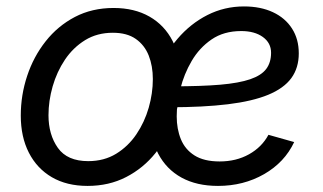

<svg xmlns="http://www.w3.org/2000/svg" viewBox="-20 -578 1026 609"><path d="M257.8 11.7Q191.9 11.7 144.5 -15.9Q97.2 -43.5 71.5 -93.8Q45.9 -144 45.9 -211.4Q45.9 -276.4 66.2 -337.4Q86.4 -398.4 124.8 -447Q163.1 -495.6 217.5 -524.2Q272 -552.7 340.3 -552.7Q406.2 -552.7 454.1 -525.4Q502 -498 527.6 -447.8Q553.2 -397.5 553.2 -329.1Q553.2 -263.2 532.7 -202.1Q512.2 -141.1 473.4 -92.8Q434.6 -44.4 380.1 -16.4Q325.7 11.7 257.8 11.7ZM259.8 -66.9Q310.1 -66.9 348.4 -90.3Q386.7 -113.8 412.6 -152.1Q438.5 -190.4 451.7 -236.3Q464.8 -282.2 464.8 -327.1Q464.8 -368.7 451.7 -401.9Q438.5 -435.1 410.6 -454.6Q382.8 -474.1 337.9 -474.1Q288.1 -474.1 250 -450.7Q211.9 -427.2 186 -388.7Q160.2 -350.1 147 -304Q133.8 -257.8 133.8 -212.4Q133.8 -150.9 163.6 -108.9Q193.4 -66.9 259.8 -66.9ZM671.4 11.7Q604 11.7 555.9 -14.6Q507.8 -41 481.9 -90.3Q456.1 -139.6 456.1 -208.5Q456.1 -280.3 479 -343.5Q502 -406.7 543 -454.8Q584 -502.9 637.9 -530.3Q691.9 -557.6 753.9 -557.6Q806.6 -557.6 845.7 -539.3Q884.8 -521 906.2 -487.5Q927.7 -454.1 927.7 -408.7Q927.7 -362.8 904.1 -330.3Q880.4 -297.9 830.6 -277.3Q780.8 -256.8 702.9 -247.3Q625 -237.8 517.1 -237.8L528.8 -304.2Q618.2 -304.2 678.2 -309.3Q738.3 -314.5 773.7 -326.7Q809.1 -338.9 824.5 -359.4Q839.8 -379.9 839.8 -410.6Q839.8 -441.9 813.7 -460.7Q787.6 -479.5 745.1 -479.5Q689.9 -479.5 651.1 -452.9Q612.3 -426.3 587.9 -384.5Q563.5 -342.8 552 -296.1Q540.5 -249.5 540.5 -209Q540.5 -168.9 553.7 -136.5Q566.9 -104 596.9 -85Q627 -65.9 676.8 -65.9Q729 -65.9 769.8 -88.6Q810.5 -111.3 831.5 -150.4L913.1 -127.4Q882.8 -63 817.6 -25.6Q752.4 11.7 671.4 11.7Z"/></svg>

Font: Inter Variable
Style: Italic
Weight: 400
Italic angle: -9.39999°
Designer: Rasmus Andersson
Foundry: rsms
Version: Version 4.001;git-9221beed3